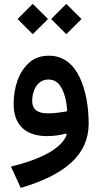

<svg xmlns="http://www.w3.org/2000/svg" viewBox="-20 -689 509 976"><path d="M146.5 -515.1 224.1 -592.3 146.5 -669.4 69.3 -592.3ZM316.9 -515.1 394.5 -592.3 316.9 -669.4 240.2 -592.3ZM319.3 -4.4C307.1 29.3 275.9 60.5 225.6 88.9C174.8 116.7 111.3 139.6 35.6 157.7L85.4 266.1C309.6 200.2 430.7 98.1 430.7 -60.1C430.7 -144.5 416.5 -230 384.8 -296.4C353 -362.8 302.2 -405.8 228.5 -405.8C188 -405.8 154.8 -394 128.4 -370.6C101.6 -346.7 82 -316.4 68.8 -279.3C55.7 -241.7 49.3 -202.1 49.3 -160.6C49.3 -51.3 112.3 2.9 219.7 2.9C254.4 2.9 288.1 -2.4 315.4 -10.3ZM321.3 -123.5C292.5 -118.2 259.8 -112.8 224.1 -112.8C174.8 -112.8 143.6 -129.4 143.6 -176.8C143.6 -229.5 170.9 -284.7 225.6 -284.7C248.5 -284.7 267.1 -276.4 280.8 -259.8C307.6 -226.1 319.3 -172.4 321.3 -123.5Z"/></svg>

Font: Estedad SemiBold
Style: Regular
Weight: 600
Designer: Amin Abedi
Version: Version 7.3